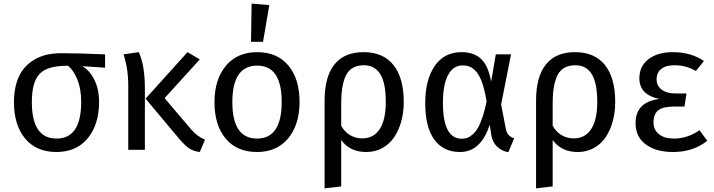

<svg xmlns="http://www.w3.org/2000/svg" viewBox="-20 -827 3940 1060"><path d="M560.1 -526.9V-453.1L434.1 -461.9Q474.6 -439 500.7 -387Q526.9 -335 526.9 -264.2Q526.9 -139.6 464.4 -63.7Q401.9 12.2 292 12.2Q180.7 12.2 118.9 -62Q57.1 -136.2 57.1 -263.2Q57.1 -344.7 84.5 -404.3Q111.8 -463.9 170.9 -498.5Q230 -533.2 316.9 -533.2Q413.1 -533.2 560.1 -526.9ZM428.2 -264.2Q428.2 -335.4 407.5 -387Q386.7 -438.5 356 -463.9H351.1Q240.7 -463.9 198.2 -418.7Q155.8 -373.5 155.8 -263.2Q155.8 -62 292 -62Q428.2 -62 428.2 -264.2Z M746.1 -539.1Q779.8 -467.8 779.8 -338.9V0H688V-356.9Q688 -446.8 662.1 -526.9ZM1083 -499 888.7 -285.2 1035.2 -112.8Q1068.8 -72.8 1111.8 -56.2L1083 12.2Q1046.9 7.8 1022.9 -8.8Q999 -25.4 965.8 -64.9L783.7 -282.2L1015.1 -539.1Z M1369.1 -807.1 1466.8 -798.8 1432.1 -596.2H1365.7ZM1399.9 -539.1Q1510.7 -539.1 1572.3 -465.1Q1633.8 -391.1 1633.8 -264.2Q1633.8 -139.6 1571.3 -63.7Q1508.8 12.2 1398.9 12.2Q1287.6 12.2 1225.8 -62Q1164.1 -136.2 1164.1 -263.2Q1164.1 -387.7 1226.8 -463.4Q1289.6 -539.1 1399.9 -539.1ZM1399.9 -464.8Q1262.7 -464.8 1262.7 -263.2Q1262.7 -62 1398.9 -62Q1535.2 -62 1535.2 -264.2Q1535.2 -464.8 1399.9 -464.8Z M1986.8 -539.1Q2095.7 -539.1 2152.3 -468Q2209 -397 2209 -264.2Q2209 -207.5 2195.6 -158Q2182.1 -108.4 2156.7 -70.3Q2131.3 -32.2 2091.6 -10Q2051.8 12.2 2002 12.2Q1911.1 12.2 1863.8 -54.2V202.1L1772 212.9V-271Q1772 -403.3 1826.4 -471.2Q1880.9 -539.1 1986.8 -539.1ZM1980 -63Q2043 -63 2076.4 -114.5Q2109.9 -166 2109.9 -264.2Q2109.9 -368.2 2079.6 -417.5Q2049.3 -466.8 1988.8 -466.8Q1920.4 -466.8 1892.1 -414.8Q1863.8 -362.8 1863.8 -255.9V-132.8Q1882.8 -98.1 1913.1 -80.6Q1943.4 -63 1980 -63Z M2528.3 -539.1Q2596.2 -539.1 2636.2 -501.5Q2676.3 -463.9 2691.4 -376L2717.3 -526.9H2801.3L2746.6 -250L2772.5 -116.2Q2776.4 -95.7 2786.4 -83.5Q2796.4 -71.3 2818.4 -63L2786.6 13.2Q2751.5 7.8 2725.1 -16.8Q2698.7 -41.5 2692.4 -82L2683.6 -138.2Q2634.8 12.2 2519.5 12.2Q2427.7 12.2 2377.7 -56.4Q2327.6 -125 2327.6 -258.8Q2327.6 -385.3 2379.6 -462.2Q2431.6 -539.1 2528.3 -539.1ZM2533.7 -465.8Q2481.9 -465.8 2453.6 -412.6Q2425.3 -359.4 2425.3 -258.8Q2425.3 -61 2529.3 -61Q2544.9 -61 2558.8 -65.7Q2572.8 -70.3 2588.6 -84Q2604.5 -97.7 2617.7 -119.9Q2630.9 -142.1 2643.8 -179.7Q2656.7 -217.3 2666.5 -267.1Q2656.7 -325.2 2643.8 -364.3Q2630.9 -403.3 2613.8 -425.5Q2596.7 -447.8 2577.9 -456.8Q2559.1 -465.8 2533.7 -465.8Z M3154.3 -539.1Q3263.2 -539.1 3319.8 -468Q3376.5 -397 3376.5 -264.2Q3376.5 -207.5 3363 -158Q3349.6 -108.4 3324.2 -70.3Q3298.8 -32.2 3259 -10Q3219.2 12.2 3169.4 12.2Q3078.6 12.2 3031.2 -54.2V202.1L2939.5 212.9V-271Q2939.5 -403.3 2993.9 -471.2Q3048.3 -539.1 3154.3 -539.1ZM3147.5 -63Q3210.4 -63 3243.9 -114.5Q3277.3 -166 3277.3 -264.2Q3277.3 -368.2 3247.1 -417.5Q3216.8 -466.8 3156.2 -466.8Q3087.9 -466.8 3059.6 -414.8Q3031.2 -362.8 3031.2 -255.9V-132.8Q3050.3 -98.1 3080.6 -80.6Q3110.8 -63 3147.5 -63Z M3694.8 -539.1Q3794.9 -539.1 3866.2 -490.2L3821.8 -435.1Q3767.1 -466.8 3704.1 -466.8Q3656.2 -466.8 3630.6 -446.5Q3605 -426.3 3605 -388.2Q3605 -353 3633.1 -332Q3661.1 -311 3709 -311H3770L3758.8 -238.8H3703.1Q3640.6 -238.8 3614.3 -218.3Q3587.9 -197.8 3587.9 -150.9Q3587.9 -110.8 3617.7 -86.4Q3647.5 -62 3701.2 -62Q3774.9 -62 3841.8 -107.9L3884.8 -49.8Q3807.1 12.2 3695.8 12.2Q3601.6 12.2 3545.2 -29.8Q3488.8 -71.8 3488.8 -147Q3488.8 -264.6 3621.1 -280.8Q3509.8 -303.2 3509.8 -395Q3509.8 -461.4 3560.1 -500.2Q3610.4 -539.1 3694.8 -539.1Z"/></svg>

Font: FiraGO
Style: Regular
Weight: 400
Designer: bBox Type
Foundry: bBox Type GmbH
Version: Version 1.001;PS 001.001;hotconv 1.0.88;makeotf.lib2.5.64775